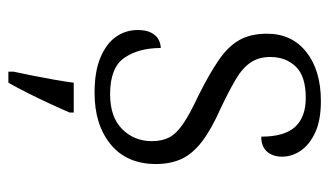

<svg xmlns="http://www.w3.org/2000/svg" viewBox="-188 -396 805 470"><g transform="rotate(90 215.0 -161.5)"><path d="M208 10Q155 10 121 -4.5Q87 -19 70.5 -42.5Q54 -66 54 -96Q54 -117 61 -129.5Q68 -142 78 -147Q88 -152 98 -152Q98 -98 122 -63Q146 -28 211 -28Q267 -28 296.5 -57.5Q326 -87 326 -130Q326 -155 317 -172.5Q308 -190 284 -206.5Q260 -223 215 -244Q161 -271 127.5 -294Q94 -317 78.5 -344.5Q63 -372 63 -412Q63 -473 108 -508.5Q153 -544 228 -544Q275 -544 305 -530Q335 -516 349.5 -494.5Q364 -473 364 -449Q364 -426 351.5 -412Q339 -398 315 -398Q315 -455 291 -481Q267 -507 220 -507Q167 -507 143.5 -482.5Q120 -458 120 -420Q120 -392 133.5 -372Q147 -352 175 -335.5Q203 -319 245 -299Q297 -276 327 -253Q357 -230 369.5 -203Q382 -176 382 -140Q382 -69 334 -29.5Q286 10 208 10ZM156 208Q161 185 166 159.5Q171 134 175.5 109Q180 84 183 61H256V71Q247 92 234.5 119Q222 146 208.5 173Q195 200 183 221H156Z"/></g></svg>

Font: Noto Serif Gujarati Light
Style: Regular
Weight: 300
Version: Version 2.102